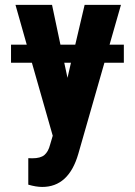

<svg xmlns="http://www.w3.org/2000/svg" viewBox="-20 -548 549 782"><path d="M226.1 -366.2H286.6L324.7 -528.3H472.7L426.3 -366.2H484.4V-292.5H405.3L298.8 79.1Q259.8 213.4 151.9 213.4Q127 213.4 95.2 204.1V96.2L111.8 96.7Q145 96.7 160.9 83.3Q176.8 69.8 184.1 41L194.8 4.9L109.9 -292.5H24.9V-366.2H88.9L43 -528.3H191.9ZM241.7 -292.5 254.9 -231 269 -292.5Z"/></svg>

Font: Roboto Condensed
Style: Bold
Weight: 700
Designer: Google
Version: Version 2.134; 2016